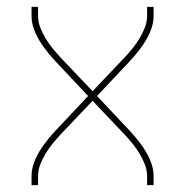

<svg xmlns="http://www.w3.org/2000/svg" viewBox="-20 -540 540 560"><path d="M72 0V-26Q72 -45 78.5 -63.5Q85 -82 95 -98.5Q105 -115 117 -130Q129 -145 142 -159L237 -260L142 -361Q129 -375 117 -390Q105 -405 95 -421.5Q85 -438 78.5 -456.5Q72 -475 72 -494V-520H91V-494Q91 -476 97.5 -459.5Q104 -443 113 -428Q122 -413 133 -399.5Q144 -386 156 -373L250 -274L344 -373Q356 -386 367 -399.5Q378 -413 387 -428Q396 -443 402.5 -459.5Q409 -476 409 -494V-520H428V-494Q428 -475 421.5 -456.5Q415 -438 405 -421.5Q395 -405 383 -390Q371 -375 358 -361L263 -260L358 -159Q371 -145 383 -130Q395 -115 405 -98.5Q415 -82 421.5 -63.5Q428 -45 428 -26V0H409V-26Q409 -44 402.5 -60.5Q396 -77 387 -92Q378 -107 367 -120.5Q356 -134 344 -147L250 -246L156 -147Q144 -134 133 -120.5Q122 -107 113 -92Q104 -77 97.5 -60.5Q91 -44 91 -26V0Z"/></svg>

Font: Iosevka Curly Thin
Style: Regular
Weight: 100
Monospace: yes
Designer: Belleve Invis
Foundry: Belleve Invis
Version: Version 22.1.2; ttfautohint (v1.8.4)